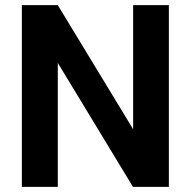

<svg xmlns="http://www.w3.org/2000/svg" viewBox="-20 -731 747 751"><path d="M640.5 -710.9V0H500.1L206.1 -484.8V0H65.5V-710.9H206.1L500.7 -225.6V-710.9Z"/></svg>

Font: Vazirmatn
Style: Regular
Weight: 400
Designer: Saber Rastikerdar
Foundry: Saber Rastikerdar
Version: Version 33.003;September 2, 2022;FontCreator 14.0.0.2862 64-